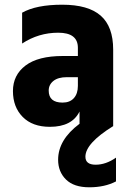

<svg xmlns="http://www.w3.org/2000/svg" viewBox="-20 -536 551 816"><path d="M473 235Q425 260 359.5 260Q294 260 260.5 227Q227 194 227 143Q227 58 318 -10V-62Q286 3 192 3Q118 3 76.5 -39Q35 -81 35 -149Q35 -217 88.5 -257.5Q142 -298 247 -298H311V-333Q311 -397 227.5 -397Q144 -397 74 -351V-482Q134 -516 244.5 -516Q355 -516 408 -469.5Q461 -423 461 -325V0Q343 73 343 130Q343 164 386.5 164Q430 164 473 134ZM246 -100Q277 -100 294 -119Q311 -138 311 -171V-208H264Q227 -208 207 -192Q187 -176 187 -151Q187 -100 246 -100Z"/></svg>

Font: Hind Kochi
Style: Bold
Weight: 700
Designer: Dhruvi Tolia
Foundry: Indian Type Foundry
Version: Version 0.702;PS 1.0;hotconv 1.0.81;makeotf.lib2.5.63406